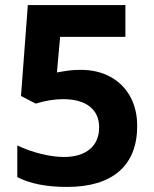

<svg xmlns="http://www.w3.org/2000/svg" viewBox="-20 -734 611 764"><path d="M48.8 -29.3V-155.3Q93.8 -133.8 143.6 -121.6Q193.4 -109.4 234.4 -109.4Q300.3 -109.4 337.4 -140.4Q374.5 -171.4 374.5 -227.5Q374.5 -280.3 337.4 -309.8Q300.3 -339.4 230.5 -339.4Q180.2 -339.4 122.1 -321.8L63.5 -352.1L90.8 -713.9H479V-587.4H219.2L206.5 -445.8Q239.7 -451.7 258.5 -453.9Q277.3 -456.1 301.3 -456.1Q368.7 -456.1 419.7 -428Q470.7 -399.9 498.3 -349.4Q525.9 -298.8 525.9 -232.9Q525.9 -115.2 454.6 -52.7Q383.3 9.8 246.1 9.8Q124 9.8 48.8 -29.3Z"/></svg>

Font: Viking Open Sans
Style: Bold
Weight: 700
Foundry: Ascender Corporation
Version: Version 2.001